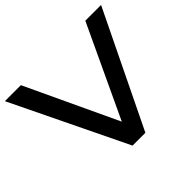

<svg xmlns="http://www.w3.org/2000/svg" viewBox="-164 -909 1112 1112"><g transform="rotate(-45 392.0 -352.5)"><path d="M339 0 -2 -705H129L394 -140H392L657 -705H786L444 0Z"/></g></svg>

Font: Nunito Sans 7pt SemiExpanded SemiBold
Style: Regular
Weight: 600
Width: 6
Designer: Vernon Adams
Foundry: Vernon Adams
Version: Version 3.101;gftools[0.9.27]